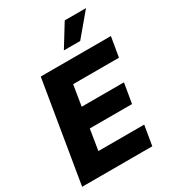

<svg xmlns="http://www.w3.org/2000/svg" viewBox="-224 -1079 1085 1202"><g transform="rotate(-30 318.5 -478.5)"><path d="M9.6 0 130.3 -727.3H637.4L613.3 -584.5H282L257.8 -435.4H563.2L539.1 -292.3H233.7L209.5 -142.8H540.8L516.7 0ZM337.4 -796.5 436.1 -956.7H589.8L455.3 -796.5Z"/></g></svg>

Font: Inter P Extra Bold
Style: Italic
Weight: 800
Italic angle: 9.39999°
Designer: Rasmus Andersson
Foundry: rsms
Version: Version 3.018;git-588b23468